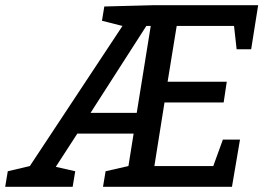

<svg xmlns="http://www.w3.org/2000/svg" viewBox="-57 -720 1036 740"><path d="M58 -80 415 -620 336 -640 345 -695 536 -700H938L911 -530H855L845 -620H624L589 -405H817L805 -325H577L538 -80H765L802 -182H868L837 0H340L350 -60L438 -80L458 -205H241L158 -77L233 -60L223 0H-37L-27 -60ZM524 -620H507L292 -285H470Z"/></svg>

Font: Bitter
Style: Italic
Weight: 400
Italic angle: -9°
Designer: Sol Matas
Foundry: Sol Matas
Version: Version 1.001